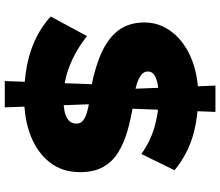

<svg xmlns="http://www.w3.org/2000/svg" viewBox="-79 -751 921 803"><g transform="rotate(90 381.5 -349.5)"><path d="M389 10Q276 10 192.5 -18Q109 -46 49 -101L131 -253Q193 -204 258.5 -179Q324 -154 391 -154Q418 -154 443 -158.5Q468 -163 482.5 -175.5Q497 -188 497 -209Q497 -226 484.5 -236Q472 -246 452 -252Q432 -258 410 -262Q388 -266 370 -267.5Q352 -269 341 -271Q255 -288 195.5 -316Q136 -344 105 -387Q74 -430 74 -493Q74 -544 99 -586Q124 -628 166 -657.5Q208 -687 262.5 -702.5Q317 -718 377 -718Q474 -718 550.5 -695Q627 -672 692 -619L624 -480Q575 -516 513.5 -534.5Q452 -553 385 -553Q354 -553 330 -548Q306 -543 292.5 -533.5Q279 -524 279 -507Q279 -491 293 -480Q307 -469 328.5 -462Q350 -455 374.5 -451.5Q399 -448 418 -446Q475 -437 526 -422.5Q577 -408 616.5 -384Q656 -360 678 -321Q700 -282 700 -224Q700 -149 658.5 -96.5Q617 -44 547 -17Q477 10 389 10ZM319 91 336 -380 413 -347 429 91ZM431 -345 354 -378 338 -790H448Z"/></g></svg>

Font: Lexend Exa ExtraBold
Style: Regular
Weight: 800
Designer: Bonnie Shaver-Troup, Thomas Jockin
Foundry: Lexend
Version: Version 1.007